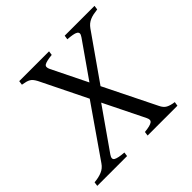

<svg xmlns="http://www.w3.org/2000/svg" viewBox="-168 -764 914 914"><g transform="rotate(-45 288.5 -307.5)"><path d="M529.8 0H329.1L332 -21Q351.6 -22.9 364.3 -26.1Q377 -29.3 383.1 -33.9Q389.2 -38.6 389.4 -45.4Q389.6 -52.2 384.8 -62L283.7 -267.1L140.1 -62Q125 -40.5 139.2 -32.2Q153.3 -23.9 193.8 -21L190.9 0H-9.8L-6.8 -21Q22.5 -23.4 44.4 -32.5Q66.4 -41.5 80.1 -62L258.3 -318.8L143.1 -553.2Q137.2 -564 131.8 -570.8Q126.5 -577.6 119.1 -582Q111.8 -586.4 101.8 -589.1Q91.8 -591.8 77.1 -594.2L80.1 -615.2H280.8L277.8 -594.2Q239.7 -590.3 226.6 -582.5Q213.4 -574.7 224.1 -553.2L312 -374.5L437 -553.2Q444.8 -564.5 444.8 -571.3Q444.8 -578.6 437.5 -583.3Q430.2 -587.9 416.3 -590.3Q402.3 -592.8 382.8 -594.2L386.2 -615.2H586.9L584 -594.2Q567.9 -592.3 555.2 -589.6Q542.5 -586.9 532 -582.3Q521.5 -577.6 512.9 -570.6Q504.4 -563.5 497.1 -553.2L336.9 -324.7L466.8 -62Q476.6 -41 491.9 -32.7Q507.3 -24.4 533.2 -21Z"/></g></svg>

Font: GentiumAlt
Style: Italic
Weight: 400
Italic angle: -7°
Designer: J. Victor Gaultney
Version: Version 1.02; 2005; OFL release